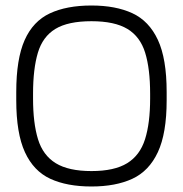

<svg xmlns="http://www.w3.org/2000/svg" viewBox="-20 -666 664 697"><path d="M312 11Q223 11 162.5 -17Q102 -45 70.5 -113.5Q39 -182 39 -302V-332Q39 -452 69.5 -520.5Q100 -589 161 -617.5Q222 -646 312 -646Q400 -646 460.5 -618Q521 -590 553 -521.5Q585 -453 585 -332V-302Q585 -182 553 -113.5Q521 -45 460.5 -17Q400 11 312 11ZM312 -45Q395 -45 441.5 -73.5Q488 -102 506.5 -160.5Q525 -219 525 -308V-326Q525 -416 507 -474.5Q489 -533 442.5 -561Q396 -589 312 -589Q227 -589 181 -561Q135 -533 117.5 -474.5Q100 -416 100 -326V-308Q100 -219 118 -160.5Q136 -102 182.5 -73.5Q229 -45 312 -45Z"/></svg>

Font: Matangi Light
Style: Regular
Weight: 400
Version: Version 3.002